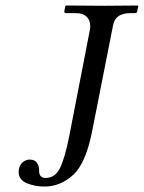

<svg xmlns="http://www.w3.org/2000/svg" viewBox="-20 -666 523 698"><path d="M146 -19Q180.2 -19 198 -54.9Q215.8 -90.8 231.9 -171.9L307.1 -559.1Q308.1 -563 308.1 -570.8Q308.1 -591.8 295.2 -605Q282.2 -618.2 256.8 -618.2H221.2Q212.4 -618.2 213.9 -626L217.8 -645L220.2 -646Q323.2 -645 361.8 -645L481 -646L482.9 -645L479 -626Q479 -618.2 470.2 -618.2H454.1Q398.9 -618.2 391.1 -574.2L315.9 -193.8Q293 -73.7 246.6 -30.8Q200.2 12.2 141.1 12.2Q106.9 12.2 77.4 0Q47.9 -12.2 47.9 -41Q47.9 -47.9 48.8 -50.8Q51.8 -67.9 63.5 -76.9Q75.2 -85.9 87.9 -85.9Q106 -85.9 114 -74.5Q122.1 -63 122.1 -50.8V-45.9Q122.1 -19 146 -19Z"/></svg>

Font: Linux Libertine
Style: Italic
Weight: 400
Italic angle: -12°
Designer: Philipp H. Poll
Foundry: Philipp H. Poll
Version: Version 5.1.6 ; ttfautohint (v0.9)